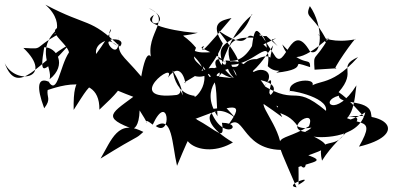

<svg xmlns="http://www.w3.org/2000/svg" viewBox="-110 -772 1679 821"><path d="M1029 -618C965 -613 1022 -656 1031 -568C898 -700 1002 -521 824 -641C891 -554 970 -450 844 -498C798 -618 917 -569 965 -709C992 -717 891 -684 828 -463C841 -431 767 -449 882 -483C948 -405 820 -458 786 -443C741 -519 701 -499 728 -568C665 -644 644 -606 736 -632C692 -630 471 -664 548 -708C508 -640 642 -679 525 -738C641 -686 485 -621 549 -487C538 -547 516 -570 494 -445C404 -551 395 -531 396 -617C408 -476 297 -649 393 -576C298 -620 437 -727 301 -541C289 -615 442 -621 403 -573C274 -698 268 -655 84 -752C188 -660 90 -585 138 -650C37 -560 117 -482 102 -433C179 -494 132 -571 79 -570C58 -443 70 -454 185 -580C61 -520 -33 -347 -90 -502C-42 -404 125 -438 -10 -567C100 -561 -1 -562 217 -665C36 -662 176 -597 185 -548C145 -488 136 -360 97 -424C141 -393 7 -503 79 -309C111 -350 88 -356 94 -389C58 -367 318 -496 315 -303C466 -444 405 -406 322 -511C243 -414 202 -472 205 -302C303 -455 273 -428 460 -358C355 -280 320 -267 502 -205C396 -269 366 -172 320 -94C502 -207 462 -171 503 -208C398 -259 483 -161 487 -300C558 -189 477 -291 543 -239C611 -386 628 -182 556 -233C628 -282 625 -156 647 -63C721 -242 696 -161 732 -264C602 -182 753 -83 886 -163C695 -276 823 -346 904 -259C759 -426 865 -261 825 -336C803 -346 897 -310 788 -306C844 -154 944 -246 839 -247C853 -164 821 -213 726 -264C916 -338 934 -328 857 -226C936 -311 914 -134 1092 -131C1094 -230 970 -349 1037 -331C1044 -343 1161 -260 1094 -348C1043 -261 1107 -315 1164 -231C1206 -210 1306 -235 1219 -308C1274 -201 1149 -211 1216 -206C1078 -210 1248 -324 1211 -232C1063 -144 1046 -233 1158 29C1095 21 1252 -32 1168 17C1163 47 1176 -178 1147 -51C1234 -85 1298 -80 1178 -118C1144 -66 1217 -16 1192 -102C1287 -136 1319 -144 1230 -189C1235 -183 1425 -171 1452 -292C1384 -241 1227 -236 1366 -210C1332 -124 1240 -200 1267 -85C1346 -212 1487 -275 1378 -273C1556 -296 1631 -194 1425 -145C1512 -297 1402 -209 1304 -316C1391 -168 1381 -314 1278 -194C1384 -271 1398 -258 1414 -407C1326 -265 1251 -339 1339 -363C1339 -323 1463 -349 1476 -290C1497 -183 1423 -321 1338 -378C1421 -472 1328 -485 1421 -528C1293 -384 1239 -445 1198 -380C1297 -445 1114 -441 1130 -381C1104 -392 1296 -361 1284 -298C1130 -427 1169 -298 972 -435C1137 -414 1017 -341 1044 -368C1030 -367 1080 -483 1015 -397C1096 -481 959 -511 938 -407C975 -501 959 -428 1058 -578C1017 -437 1098 -570 987 -519C899 -524 885 -386 954 -419C882 -369 856 -449 1097 -271C1049 -369 956 -548 855 -503C795 -556 787 -458 888 -438C747 -562 891 -586 804 -550C717 -542 726 -552 606 -618C640 -469 738 -395 809 -480C762 -495 694 -403 716 -534C828 -431 708 -336 723 -362C604 -376 636 -543 616 -490C707 -354 648 -340 693 -321C619 -462 690 -376 646 -366C408 -338 650 -522 608 -440C670 -524 687 -399 682 -417C656 -415 779 -464 756 -491C819 -404 811 -455 820 -275C739 -401 848 -454 872 -503C719 -453 791 -458 843 -586C784 -675 838 -685 880 -695C680 -457 792 -612 751 -567C922 -490 814 -496 919 -413C864 -511 815 -625 985 -610C915 -446 824 -550 864 -496C975 -483 1054 -637 1035 -489C1098 -425 1207 -545 1071 -461C1232 -478 1109 -520 1216 -485C1217 -533 1192 -476 1097 -582C1123 -509 1173 -502 1296 -611C1233 -502 1230 -551 1235 -474L1329 -480C1295 -453 1418 -626 1410 -604C1228 -569 1213 -697 1306 -560C1233 -722 1189 -687 1215 -746C1274 -662 1269 -528 1216 -551C1133 -698 1110 -457 1063 -537C987 -651 982 -687 965 -558L1071 -608L1052 -603L1077 -575Z"/></svg>

Font: CISF Camouflage Kit
Style: Mdz
Weight: 400
Designer: Robert Jablonski, Jasper
Foundry: Cannot Into Space Fonts
Version: Version 1.270